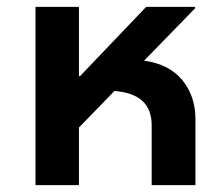

<svg xmlns="http://www.w3.org/2000/svg" viewBox="-20 -537 649 557"><path d="M83 0V-517H209V-316H212L404 -517H546V-513L398 -361Q471 -351 509 -304.5Q547 -258 547 -191V0H420V-174Q420 -265 312 -273L209 -167V0Z"/></svg>

Font: Noto Sans Thai UI SemBd
Style: Regular
Weight: 600
Designer: Monotype Design Team
Foundry: Monotype Imaging Inc.
Version: Version 2.000;GOOG;noto-source:20170915:90ef993387c0